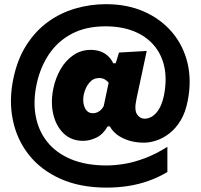

<svg xmlns="http://www.w3.org/2000/svg" viewBox="-20 -726 937 897"><path d="M478 150.5Q354.5 150.5 262.8 109.5Q171 68.5 114.8 -2.8Q58.5 -74 39.8 -166.5Q21 -259 43 -361.5Q62 -451 104 -516.2Q146 -581.5 204.2 -623.8Q262.5 -666 332 -686.2Q401.5 -706.5 475 -706.5Q574.5 -706.5 653 -671.8Q731.5 -637 783.8 -575.5Q836 -514 855.8 -432.5Q875.5 -351 857.5 -257.5Q847 -201.5 824 -163.5Q801 -125.5 771.5 -102.8Q742 -80 711 -69.8Q680 -59.5 653.5 -59.5Q613 -59.5 581 -69.8Q549 -80 526.8 -97Q504.5 -114 493.5 -135.5H483Q461.5 -98 430.2 -83Q399 -68 368.5 -68Q313.5 -68 277.8 -102.2Q242 -136.5 229 -191.8Q216 -247 229 -311.5Q239 -361 262.8 -402.2Q286.5 -443.5 322.5 -468.2Q358.5 -493 404.5 -493Q428 -493 448.2 -486Q468.5 -479 483.8 -465Q499 -451 509 -430.5H520.5L536 -480.5L665.5 -488Q655 -439 643.8 -386.2Q632.5 -333.5 621 -280L617.5 -263Q606.5 -213 620 -192.2Q633.5 -171.5 655 -171.5Q670.5 -171.5 684.5 -178.5Q698.5 -185.5 710.5 -199.2Q722.5 -213 731.5 -233.2Q740.5 -253.5 746 -280Q760.5 -354 747.8 -413.5Q735 -473 698 -515.5Q661 -558 604 -580.5Q547 -603 473 -603Q382.5 -603 317 -569Q251.5 -535 210.5 -475Q169.5 -415 152 -337Q134 -255.5 146.5 -185.5Q159 -115.5 200.8 -63.2Q242.5 -11 312.2 18Q382 47 478 47Q515.5 47 560 39.8Q604.5 32.5 655.2 13.8Q706 -5 762 -40V77.5Q719.5 103 673.5 119.2Q627.5 135.5 578.5 143Q529.5 150.5 478 150.5ZM414 -197Q429.5 -197 442.8 -205.8Q456 -214.5 464.5 -230.5L487.5 -339Q480.5 -349 469.2 -355.2Q458 -361.5 443.5 -361.5Q416 -361.5 397.5 -339.8Q379 -318 371.5 -285Q367 -263.5 370.2 -243.2Q373.5 -223 384.2 -210Q395 -197 414 -197Z"/></svg>

Font: Commissioner Thin ExtraBold
Style: Regular
Weight: 800
Version: Version 1.000